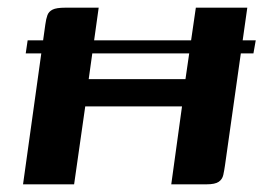

<svg xmlns="http://www.w3.org/2000/svg" viewBox="-20 -480 694 500"><path d="M40 0 98 -416Q100 -431 103.5 -440.5Q107 -450 117 -455Q127 -460 150 -460H237L211 -274H463L490 -460H624L566 -50Q564 -36 561.5 -24.5Q559 -13 549.5 -6.5Q540 0 518 0H426L454 -203H202L173 0ZM52 -375H646L640 -341H47Z"/></svg>

Font: Genos SemiBold
Style: Italic
Weight: 600
Italic angle: -8°
Version: Version 1.010